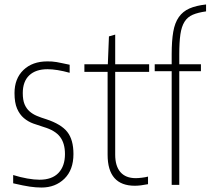

<svg xmlns="http://www.w3.org/2000/svg" viewBox="-20 -828 943 860"><path d="M166 12Q141 12 113.5 8Q86 4 39 -7V-44Q71 -34 102 -28.5Q133 -23 157 -23Q213 -23 242 -53.5Q271 -84 271 -138Q271 -186 249 -215Q227 -244 176 -259Q153 -266 129.5 -274.5Q106 -283 87 -299Q68 -315 56.5 -341.5Q45 -368 45 -411Q45 -476 85 -514.5Q125 -553 192 -553Q203 -553 212.5 -552.5Q222 -552 233.5 -550Q245 -548 258.5 -545Q272 -542 292 -538V-502Q234 -518 193 -518Q140 -518 111 -490.5Q82 -463 82 -411Q82 -380 90 -361Q98 -342 112 -329.5Q126 -317 145 -309Q164 -301 187 -294Q254 -272 281.5 -237Q309 -202 309 -138Q309 -67 268.5 -27.5Q228 12 166 12Z M584 4Q462 4 462 -135V-506H358V-540H463L468 -665L496 -673V-540H648V-506H496V-135Q496 -84 519.5 -57Q543 -30 588 -30Q599 -30 615.5 -32Q632 -34 643 -37V-3Q608 4 584 4Z M749 -509H673V-540H749V-585Q749 -645 756 -685.5Q763 -726 781 -751.5Q799 -777 828.5 -790Q858 -803 903 -808V-777Q867 -772 843.5 -762Q820 -752 806.5 -730.5Q793 -709 788 -674Q783 -639 783 -585V-540H880V-509H783V0H749Z"/></svg>

Font: Encode Sans Compressed
Style: Thin
Weight: 100
Designer: Pablo Impallari, Andres Torresi
Foundry: Pablo Impallari, Andres Torresi
Version: Version 1.000; ttfautohint (v1.00) -l 8 -r 50 -G 200 -x 14 -